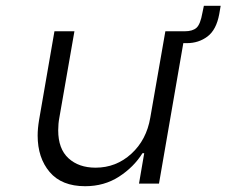

<svg xmlns="http://www.w3.org/2000/svg" viewBox="-20 -634 782 663"><path d="M742 -614 737 -585Q727 -531 696.5 -508Q666 -485 625 -485H613L529 0H460L478 -105H472Q442 -57 391 -24Q340 9 274 9Q193 9 151.5 -40Q110 -89 110 -166Q110 -190 115 -220L168 -526H237L185 -228Q181 -207 181 -184Q181 -120 216.5 -87.5Q252 -55 310 -55Q381 -55 433.5 -103Q486 -151 499 -228L551 -526H618Q645 -526 658.5 -538Q672 -550 679 -590L684 -614Z"/></svg>

Font: Be Vietnam Light
Style: Italic
Weight: 300
Italic angle: -9.222°
Designer: Gabriel Lam
Foundry: TypeRant
Version: Version 3.000